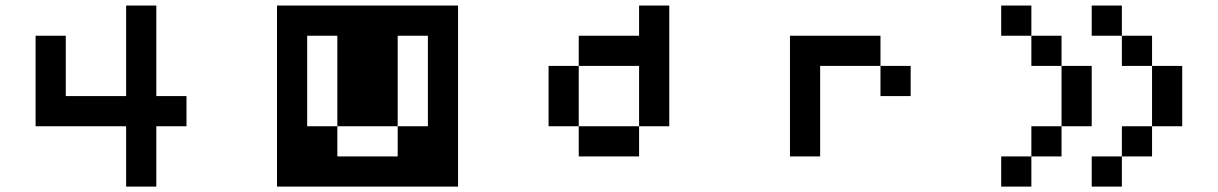

<svg xmlns="http://www.w3.org/2000/svg" viewBox="-20 -576 4484 707"><path d="M444.4 111.1H555.6V-111.1H666.7V-222.2H555.6V-555.6H444.4V-222.2H222.2V-444.4H111.1V-111.1H444.4Z M1000 111.1H1666.7V-555.6H1000ZM1222.2 -111.1H1444.4V0H1222.2ZM1222.2 -111.1H1111.1V-444.4H1222.2ZM1444.4 -111.1V-444.4H1555.6V-111.1Z M2000 -111.1H2111.1V0H2333.3V-111.1H2111.1V-333.3H2000ZM2111.1 -333.3H2333.3V-111.1H2444.4V-555.6H2333.3V-444.4H2111.1Z M3222.2 -333.3V-222.2H3333.3V-333.3ZM3222.2 -333.3V-444.4H2888.9V0H3000V-333.3Z M3888.9 -333.3V-111.1H4000V-333.3ZM3888.9 -333.3V-444.4H3777.8V-555.6H3666.7V-444.4H3777.8V-333.3ZM4000 -444.4H4111.1V-333.3H4222.2V-111.1H4333.3V-333.3H4222.2V-444.4H4111.1V-555.6H4000ZM3777.8 111.1V0H3666.7V111.1ZM3777.8 0H3888.9V-111.1H3777.8ZM4000 111.1H4111.1V0H4000ZM4111.1 0H4222.2V-111.1H4111.1Z"/></svg>

Font: linjaSipiki
Style: Regular
Weight: 500
Foundry: Made with Bits'n'Picas by Kreative Software
Version: Version 1.3